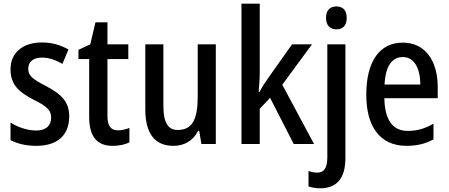

<svg xmlns="http://www.w3.org/2000/svg" viewBox="-20 -846 2431 1040"><path d="M355 -216C355 -301 304 -340 229 -380C154 -419 133 -436 133 -474C133 -511 160 -534 207 -534C248 -534 283 -520 318 -500L351 -578C306 -603 260 -616 207 -616C104 -616 37 -561 37 -471C37 -386 83 -347 162 -306C240 -268 257 -245 257 -209C257 -166 230 -139 176 -139C126 -139 73 -159 37 -182V-87C74 -68 119 -56 177 -56C288 -56 355 -111 355 -216Z M618 -140C579 -140 562 -166 562 -218V-526H675V-606H562V-725H497L469 -606L405 -576V-526H463V-213C463 -102 509 -56 590 -56C625 -56 658 -63 681 -75V-153C661 -145 639 -140 618 -140Z M1149 -606H1051V-325C1051 -204 1025 -142 942 -142C889 -142 865 -184 865 -273V-606H767V-254C767 -127 815 -56 920 -56C977 -56 1026 -83 1053 -137H1059L1071 -66H1149Z M1387 -457V-826H1288V-66H1387V-257L1443 -316L1571 -66H1681L1509 -387L1670 -606H1562L1429 -418C1414 -397 1398 -372 1385 -348H1381C1384 -384 1387 -420 1387 -457Z M1746 -749C1746 -708 1768 -687 1803 -687C1837 -687 1858 -708 1858 -749C1858 -790 1838 -811 1803 -811C1767 -811 1746 -791 1746 -749ZM1716 174C1806 173 1851 118 1851 9V-606H1753V7C1753 65 1734 89 1699 89C1682 89 1667 86 1651 80V164C1669 170 1691 174 1716 174Z M2162 -615C2036 -615 1964 -514 1964 -332C1964 -165 2035 -56 2182 -56C2238 -56 2284 -67 2328 -91V-176C2281 -149 2239 -137 2189 -137C2107 -137 2064 -196 2062 -314H2351V-374C2351 -516 2284 -615 2162 -615ZM2162 -537C2226 -537 2256 -473 2257 -388H2063C2068 -489 2104 -537 2162 -537Z"/></svg>

Font: Noto Sans Malayalam UI Condensed Medium
Style: Regular
Weight: 500
Width: 3
Designer: Jelle Bosma - Monotype Design Team
Foundry: Monotype Imaging Inc.
Version: Version 2.104